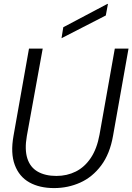

<svg xmlns="http://www.w3.org/2000/svg" viewBox="-20 -948 676 980"><path d="M256 12Q182 12 130 -17Q78 -46 55.5 -106Q33 -166 49 -255L128 -700H198L117 -254Q105 -185 119.5 -139.5Q134 -94 172.5 -72Q211 -50 268 -50Q322 -50 367 -72.5Q412 -95 443.5 -142Q475 -189 488 -261L566 -700H636L557 -255Q541 -163 496.5 -103.5Q452 -44 389.5 -16Q327 12 256 12ZM294 -753 303 -809 528 -928H531L520 -869Z"/></svg>

Font: DM Sans 36pt Light
Style: Italic
Weight: 300
Italic angle: -10°
Designer: Colophon Foundry, Jonny Pinhorn
Foundry: Colophon Foundry
Version: Version 4.004;gftools[0.9.30]